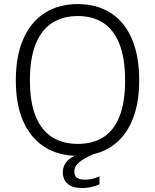

<svg xmlns="http://www.w3.org/2000/svg" viewBox="-20 -753 758 940"><path d="M361 10Q267.5 10 199.2 -32.8Q131 -75.5 94.2 -158Q57.5 -240.5 57.5 -360Q57.5 -480 94.5 -563.2Q131.5 -646.5 199.5 -689.8Q267.5 -733 361 -733Q454 -733 521.5 -690Q589 -647 625.2 -563.8Q661.5 -480.5 661.5 -360Q661.5 -241 625.2 -158.5Q589 -76 521.5 -33Q454 10 361 10ZM361 -48.5Q435.5 -48.5 487.2 -82Q539 -115.5 565.8 -184.8Q592.5 -254 592.5 -359.5Q592.5 -467 565.2 -536.5Q538 -606 486.5 -640.2Q435 -674.5 361 -674.5Q287 -674.5 234.5 -640.2Q182 -606 154.2 -536Q126.5 -466 126.5 -359.5Q126.5 -253.5 154.2 -184.5Q182 -115.5 234.5 -82Q287 -48.5 361 -48.5ZM287.5 90Q287.5 58.5 309.8 34.5Q332 10.5 392.5 -7.5L441 0Q391.5 21.5 367.8 41.2Q344 61 344 87.5Q344 107 356 116.8Q368 126.5 395.5 126.5Q420 126.5 439.2 120.8Q458.5 115 467 110V149Q455.5 155.5 431.8 161.5Q408 167.5 380.5 167.5Q333 167.5 310.2 146Q287.5 124.5 287.5 90Z"/></svg>

Font: Public Sans Thin ExtraLight
Style: Regular
Weight: 250
Version: Version 1.007